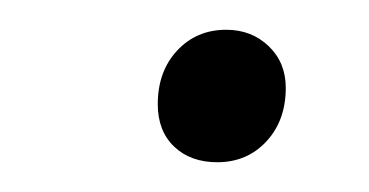

<svg xmlns="http://www.w3.org/2000/svg" viewBox="-20 -422 248 129"><path d="M126 -313Q108 -313 97 -323.5Q86 -334 86 -352Q86 -374 99 -388Q112 -402 132 -402Q149 -402 160.5 -391Q172 -380 172 -363Q172 -341 159 -327Q146 -313 126 -313Z"/></svg>

Font: Elaine Sans Light
Style: Italic
Weight: 300
Italic angle: -13°
Designer: Wei Huang
Foundry: Wei Huang
Version: Version 2.001;December 24, 2019;FontCreator 12.0.0.2547 64-b